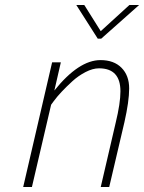

<svg xmlns="http://www.w3.org/2000/svg" viewBox="-20 -750 578 770"><path d="M198 -387Q296 -509 383 -509Q437 -509 467.5 -478Q498 -447 498 -395.5Q498 -344 479 -260L418 0H384L444 -258Q463 -336 463 -384Q463 -476 377 -476Q352 -476 323 -461Q294 -446 270 -424Q221 -379 196 -345L185 -330L108 0H73L189 -500H224ZM386 -595H372L286 -730H318L384 -625L499 -730H538Z"/></svg>

Font: TitilliumWebThinItalic
Style: Thin Italic
Weight: 200
Italic angle: -13°
Version: Version 1.001;PS 57.000;hotconv 1.0.70;makeotf.lib2.5.55311